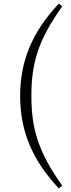

<svg xmlns="http://www.w3.org/2000/svg" viewBox="-20 -839 396 1077"><path d="M156 -301C156 -487 196 -617 329 -803L310 -819C162 -661 93 -499 93 -301C93 -102 162 60 310 218L329 202C197 17 156 -114 156 -301Z"/></svg>

Font: Noto Serif CJK KR Light
Style: Regular
Weight: 300
Designer: Ryoko NISHIZUKA 西塚涼子 (kana & ideographs); Frank Grießhammer (Latin, Greek & Cyrillic); Wenlong ZHANG 张文龙 (bopomofo); San
Foundry: Adobe
Version: Version 2.001;hotconv 1.1.0;makeotfexe 2.6.0